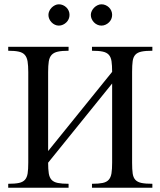

<svg xmlns="http://www.w3.org/2000/svg" viewBox="-20 -882 754 902"><path d="M412.1 0V-18.6Q443.4 -18.6 462.2 -22.5Q481 -26.4 490.7 -37.4Q500.5 -48.3 503.7 -67.6Q506.8 -86.9 506.8 -117.7V-489.7L206.1 -117.7Q206.1 -86.4 209.2 -67.1Q212.4 -47.9 222.4 -37.1Q232.4 -26.4 251.5 -22.5Q270.5 -18.6 302.2 -18.6V0H18.6V-18.6Q50.3 -18.6 68.8 -22.5Q87.4 -26.4 97.2 -37.4Q106.9 -48.3 109.9 -67.6Q112.8 -86.9 112.8 -117.7V-543.5Q112.8 -573.7 109.6 -593.3Q106.4 -612.8 96.7 -624Q86.9 -635.3 68.1 -639.4Q49.3 -643.6 18.6 -643.6V-662.1H302.2V-643.6Q271 -643.6 252 -639.4Q232.9 -635.3 222.7 -624.3Q212.4 -613.3 209.2 -593.8Q206.1 -574.2 206.1 -543.5V-172.4L506.8 -544.4Q506.8 -575.2 503.9 -594.5Q501 -613.8 491 -624.8Q481 -635.7 462.4 -639.6Q443.8 -643.6 412.1 -643.6V-662.1H695.8V-643.6Q663.6 -643.6 644.8 -639.6Q626 -635.7 616 -625Q606 -614.3 603.3 -595Q600.6 -575.7 600.6 -544.4V-117.7Q600.6 -86.4 603.3 -67.1Q606 -47.9 616 -37.1Q626 -26.4 644.8 -22.5Q663.6 -18.6 695.8 -18.6V0ZM306.6 -812Q306.6 -801.8 302.7 -792.7Q298.8 -783.7 291.7 -776.9Q284.7 -770 275.6 -765.9Q266.6 -761.7 256.3 -761.7Q246.6 -761.7 237.8 -765.9Q229 -770 222.2 -777.1Q215.3 -784.2 211.4 -793.2Q207.5 -802.2 207.5 -812Q207.5 -821.3 211.7 -830.3Q215.8 -839.4 222.7 -846.2Q229.5 -853 238.3 -857.4Q247.1 -861.8 256.3 -861.8Q266.6 -861.8 275.6 -857.9Q284.7 -854 291.7 -847.2Q298.8 -840.3 302.7 -831.3Q306.6 -822.3 306.6 -812ZM506.8 -812Q506.8 -801.8 502.9 -792.7Q499 -783.7 491.9 -776.9Q484.9 -770 475.8 -765.9Q466.8 -761.7 456.5 -761.7Q446.3 -761.7 437.3 -765.9Q428.2 -770 421.4 -777.1Q414.6 -784.2 410.6 -793.2Q406.7 -802.2 406.7 -812Q406.7 -821.3 411.1 -830.3Q415.5 -839.4 422.4 -846.2Q429.2 -853 438.2 -857.4Q447.3 -861.8 456.5 -861.8Q466.8 -861.8 475.8 -857.9Q484.9 -854 491.9 -847.2Q499 -840.3 502.9 -831.3Q506.8 -822.3 506.8 -812Z"/></svg>

Font: Doulos SIL Cyr
Style: Regular
Weight: 400
Designer: Walt Agee, Victor Gaultney, Peter Martin, Debbi Hosken, Becca Hirsbrunner
Foundry: SIL International
Version: Version 5.000